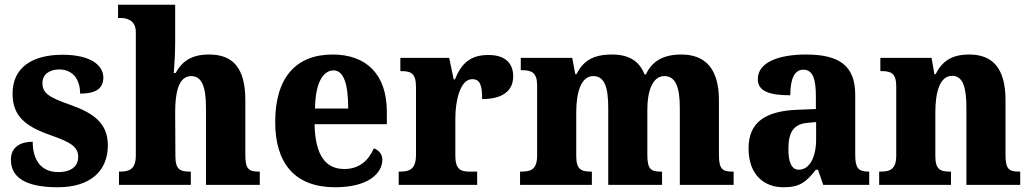

<svg xmlns="http://www.w3.org/2000/svg" viewBox="-20 -780 4347 810"><path d="M223 10C362 10 435 -59 435 -167C435 -263 371 -304 276 -338C184 -370 159 -388 159 -430C159 -467 190 -487 230 -487C282 -487 318 -451 318 -385C386 -385 416 -408 416 -453C416 -501 368 -549 244 -549C117 -549 33 -496 33 -385C33 -289 88 -246 198 -208C278 -180 310 -160 310 -118C310 -83 286 -54 225 -54C161 -54 118 -96 118 -182C72 -182 26 -164 26 -106C26 -40 75 10 223 10Z M482 0H785V-56H781C740 -56 720 -65 720 -121L719 -306C719 -384 731 -459 787 -459C833 -459 849 -410 849 -325V0H1076V-56H1073C1031 -56 1015 -65 1015 -126V-357C1015 -492 964 -550 862 -550C787 -550 748 -521 721 -472H713C715 -493 719 -550 719 -601V-760H478V-704H491C511 -704 553 -697 553 -645V-124C553 -65 524 -56 486 -56H482Z M1394 10C1535 10 1593 -50 1593 -106C1593 -130 1578 -147 1557 -154C1536 -105 1497 -67 1433 -67C1353 -67 1310 -125 1307 -256H1612V-308C1612 -467 1525 -550 1383 -550C1229 -550 1141 -453 1141 -265C1141 -91 1224 10 1394 10ZM1449 -322H1309C1310 -426 1341 -483 1387 -483C1431 -483 1449 -423 1449 -322Z M1662 0H1993V-56H1961C1925 -56 1901 -64 1901 -123V-282C1901 -353 1921 -446 1972 -446C2007 -446 2014 -417 2014 -362C2094 -362 2145 -392 2145 -458C2145 -511 2114 -548 2041 -548C1967 -548 1928 -516 1899 -445H1894L1875 -536H1669V-480H1672C1714 -480 1735 -471 1735 -412V-128C1735 -65 1708 -56 1666 -56H1662Z M2174 0H2477V-56H2474C2432 -56 2411 -65 2411 -121V-306C2411 -387 2430 -459 2483 -459C2531 -459 2546 -410 2546 -325V0H2773V-56H2769C2727 -56 2711 -65 2711 -126V-318C2711 -394 2732 -459 2783 -459C2831 -459 2848 -410 2848 -325V0H3075V-56H3071C3029 -56 3013 -65 3013 -126V-357C3013 -492 2954 -550 2854 -550C2780 -550 2731 -523 2705 -466H2699C2677 -524 2631 -550 2562 -550C2482 -550 2440 -523 2412 -467H2407L2394 -536H2177V-484H2180C2222 -484 2246 -475 2246 -419V-124C2246 -65 2220 -56 2178 -56H2174Z M3285 10C3354 10 3380 -11 3422 -64H3431L3453 0H3647V-56H3644C3601 -56 3588 -72 3588 -126V-380C3588 -505 3518 -550 3380 -550C3269 -550 3177 -519 3177 -446C3177 -397 3222 -378 3314 -378C3314 -446 3331 -486 3369 -486C3409 -486 3422 -447 3422 -374V-320L3346 -317C3207 -312 3138 -263 3138 -154C3138 -42 3204 10 3285 10ZM3350 -64C3320 -64 3306 -95 3306 -150C3306 -221 3326 -257 3389 -262L3423 -265V-191C3423 -115 3394 -64 3350 -64Z M3689 0H3992V-56H3988C3947 -56 3926 -65 3926 -121V-306C3926 -387 3943 -460 3997 -460C4043 -460 4057 -410 4057 -325V0H4284V-56H4280C4238 -56 4222 -65 4222 -126V-357C4222 -492 4168 -550 4069 -550C3995 -550 3955 -522 3927 -467H3922L3910 -536H3694V-480H3698C3739 -480 3761 -471 3761 -416V-124C3761 -65 3735 -56 3693 -56H3689Z"/></svg>

Font: Noto Serif Tamil SemiCondensed ExtraBold
Style: Italic
Weight: 800
Width: 4
Italic angle: -12°
Designer: Indian Type Foundry, Tom Grace, and the Monotype Design Team
Foundry: Monotype Imaging Inc.
Version: Version 2.003